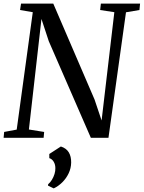

<svg xmlns="http://www.w3.org/2000/svg" viewBox="-24 -763 796 1063"><path d="M-4 0 -1 -32.5 68.5 -45.5 157.5 -695.5 87 -707.5 92.5 -743H271L499.5 -212L538.5 -96L609 -695.5L530.5 -707.5L534.5 -743H751.5L748 -707.5L673.5 -695L576.5 0H479L246 -535L205.5 -658L136 -46L220.5 -32.5L217.5 0ZM242 265 242.5 257Q254.5 247 263.5 232.2Q272.5 217.5 277.8 200.5Q283 183.5 282.5 168Q282.5 148 273.5 132.8Q264.5 117.5 249 112.5V89.5L313 48Q343.5 58 357 80.8Q370.5 103.5 370 137Q369.5 168.5 356 196.8Q342.5 225 320.8 246.5Q299 268 273.5 280Z"/></svg>

Font: Merriweather 60pt
Style: Italic
Weight: 400
Italic angle: -7.8°
Version: Version 2.101